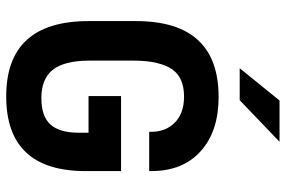

<svg xmlns="http://www.w3.org/2000/svg" viewBox="-176 -768 951 640"><g transform="rotate(90 300.0 -447.5)"><path d="M49.8 -266.6V-424.8Q49.8 -700.2 302.7 -700.2Q417 -700.2 483.4 -640.6Q549.8 -581.1 549.8 -475.6V-468.8H418.9V-475.6Q418.9 -523.4 388.7 -553.7Q357.4 -585 301.8 -585Q238.3 -585 210.9 -545.9Q197.3 -526.4 189.5 -494.6Q181.6 -462.9 181.6 -418V-268.6Q181.6 -185.5 212.9 -146.5Q243.2 -109.4 306.6 -109.4Q367.2 -109.4 394.5 -139.6Q421.9 -169.9 421.9 -234.4V-266.6H299.8V-375H549.8V-256.8Q549.8 7.8 300.8 7.8Q49.8 7.8 49.8 -266.6ZM314.5 -903.3H452.1L313.5 -770.5H207Z"/></g></svg>

Font: DINish
Style: Bold
Weight: 700
Designer: Bert Driehuis
Foundry: Playbeing
Version: Version 3.008; git-95204e4c-release